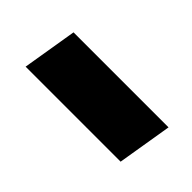

<svg xmlns="http://www.w3.org/2000/svg" viewBox="-13 -524 487 487"><g transform="rotate(45 231.0 -280.5)"><path d="M417 -354 392.6 -206.5H51.8L76.2 -354Z"/></g></svg>

Font: Inter 28pt Black
Style: Italic
Weight: 900
Italic angle: -9.3988°
Designer: Rasmus Andersson
Foundry: rsms
Version: Version 4.001;git-66647c0bb